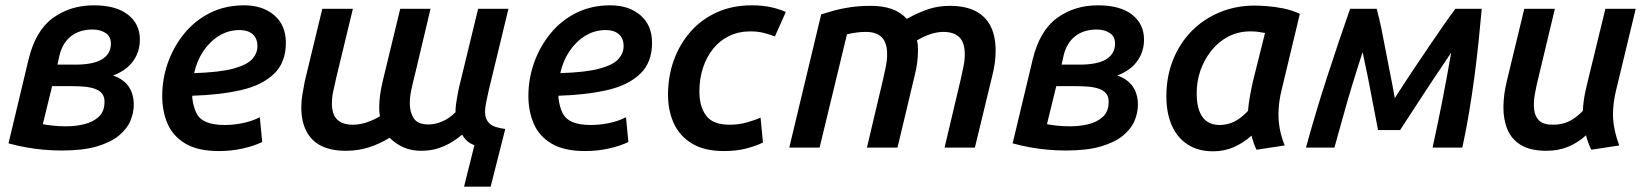

<svg xmlns="http://www.w3.org/2000/svg" viewBox="-20 -555 6197 722"><path d="M212 11Q178 11 144.5 8Q111 5 77.5 -1Q44 -7 12 -16L87 -330Q113 -439 178.5 -487Q244 -535 333 -535Q416 -535 461 -500Q506 -465 506 -406Q506 -373 493 -346Q480 -319 457.5 -300.5Q435 -282 405 -271Q444 -258 463.5 -230Q483 -202 483 -161Q483 -131 470.5 -101Q458 -71 427.5 -45.5Q397 -20 344.5 -4.5Q292 11 212 11ZM228 -80Q264 -80 297 -88Q330 -96 351.5 -116Q373 -136 373 -172Q373 -192 363.5 -203.5Q354 -215 337 -221Q320 -227 298.5 -229Q277 -231 252 -231H176L141 -88Q156 -85 179 -82.5Q202 -80 228 -80ZM196 -312H265Q295 -312 319.5 -316.5Q344 -321 361 -330.5Q378 -340 387.5 -355Q397 -370 397 -391Q397 -418 377 -431Q357 -444 328 -444Q280 -444 248 -419.5Q216 -395 204 -348Z M803 13Q725 13 678 -14.5Q631 -42 610.5 -89Q590 -136 590 -194Q590 -259 611.5 -319.5Q633 -380 673 -429Q713 -478 770 -506.5Q827 -535 898 -535Q968 -535 1011.5 -497.5Q1055 -460 1055 -394Q1055 -320 1010 -277Q965 -234 885.5 -216Q806 -198 703 -195Q703 -193 703 -191Q703 -189 703 -187Q707 -153 718.5 -130Q730 -107 756 -96Q782 -85 825 -85Q858 -85 892.5 -92Q927 -99 957 -114L966 -21Q935 -6 892.5 3.5Q850 13 803 13ZM710 -280Q806 -283 857.5 -297Q909 -311 928.5 -333Q948 -355 948 -381Q948 -411 930 -426.5Q912 -442 881 -442Q839 -442 804 -420.5Q769 -399 744.5 -362.5Q720 -326 710 -280Z M1725 147 1764 -9Q1747 -15 1735.5 -26Q1724 -37 1718 -49Q1702 -35 1679.5 -21Q1657 -7 1628.5 2.5Q1600 12 1563 12Q1528 12 1498.5 -0.5Q1469 -13 1445 -37Q1408 -14 1367.5 -1Q1327 12 1280 12Q1226 12 1189 -6Q1152 -24 1132.5 -61Q1113 -98 1113 -152Q1113 -174 1117 -199Q1121 -224 1126 -249L1192 -522H1307L1245 -265Q1240 -242 1234 -216Q1228 -190 1228 -166Q1228 -125 1248 -105.5Q1268 -86 1306 -86Q1334 -86 1361 -95.5Q1388 -105 1409 -118Q1407 -127 1406.5 -135.5Q1406 -144 1406 -152Q1406 -174 1409.5 -199Q1413 -224 1419 -249L1485 -522H1599L1538 -265Q1532 -242 1526.5 -216Q1521 -190 1521 -166Q1521 -133 1536 -110Q1551 -87 1591 -87Q1617 -87 1643.5 -98.5Q1670 -110 1693 -133Q1692 -142 1695 -163.5Q1698 -185 1702.5 -208.5Q1707 -232 1711 -246L1778 -522H1892L1818 -216Q1814 -198 1809 -174.5Q1804 -151 1804 -134Q1804 -107 1820.5 -91Q1837 -75 1880 -70L1825 147Z M2180 13Q2102 13 2055 -14.5Q2008 -42 1987.5 -89Q1967 -136 1967 -194Q1967 -259 1988.5 -319.5Q2010 -380 2050 -429Q2090 -478 2147 -506.5Q2204 -535 2275 -535Q2345 -535 2388.5 -497.5Q2432 -460 2432 -394Q2432 -320 2387 -277Q2342 -234 2262.5 -216Q2183 -198 2080 -195Q2080 -193 2080 -191Q2080 -189 2080 -187Q2084 -153 2095.5 -130Q2107 -107 2133 -96Q2159 -85 2202 -85Q2235 -85 2269.5 -92Q2304 -99 2334 -114L2343 -21Q2312 -6 2269.5 3.5Q2227 13 2180 13ZM2087 -280Q2183 -283 2234.5 -297Q2286 -311 2305.5 -333Q2325 -355 2325 -381Q2325 -411 2307 -426.5Q2289 -442 2258 -442Q2216 -442 2181 -420.5Q2146 -399 2121.5 -362.5Q2097 -326 2087 -280Z M2702 13Q2629 13 2582.5 -15Q2536 -43 2514 -91Q2492 -139 2492 -199Q2492 -267 2513.5 -327.5Q2535 -388 2576 -435Q2617 -482 2675.5 -508.5Q2734 -535 2807 -535Q2845 -535 2876.5 -528.5Q2908 -522 2935 -510L2894 -418Q2873 -426 2851 -431.5Q2829 -437 2802 -437Q2758 -437 2722.5 -420Q2687 -403 2662 -372Q2637 -341 2623.5 -300Q2610 -259 2610 -211Q2610 -154 2635.5 -120Q2661 -86 2723 -86Q2758 -86 2790 -95Q2822 -104 2840 -113L2849 -19Q2825 -7 2788 3Q2751 13 2702 13Z M2948 0 3068 -501Q3090 -508 3117 -515.5Q3144 -523 3178.5 -528Q3213 -533 3255 -533Q3299 -533 3332.5 -521.5Q3366 -510 3390 -484Q3433 -508 3470.5 -520.5Q3508 -533 3552 -533Q3608 -533 3646 -514.5Q3684 -496 3704 -458.5Q3724 -421 3724 -364Q3724 -343 3721 -319.5Q3718 -296 3712 -273L3646 0H3532L3593 -258Q3598 -280 3603 -304.5Q3608 -329 3608 -351Q3608 -394 3588 -414.5Q3568 -435 3527 -435Q3506 -435 3481.5 -427.5Q3457 -420 3428 -403Q3431 -393 3431.5 -383.5Q3432 -374 3432 -364Q3432 -343 3429 -319.5Q3426 -296 3420 -273L3355 0H3240L3301 -258Q3306 -280 3311 -304.5Q3316 -329 3316 -351Q3316 -394 3296 -414.5Q3276 -435 3236 -435Q3217 -435 3199.5 -432.5Q3182 -430 3165 -426L3062 0Z M3988 11Q3954 11 3920.5 8Q3887 5 3853.5 -1Q3820 -7 3788 -16L3863 -330Q3889 -439 3954.5 -487Q4020 -535 4109 -535Q4192 -535 4237 -500Q4282 -465 4282 -406Q4282 -373 4269 -346Q4256 -319 4233.5 -300.5Q4211 -282 4181 -271Q4220 -258 4239.5 -230Q4259 -202 4259 -161Q4259 -131 4246.5 -101Q4234 -71 4203.5 -45.5Q4173 -20 4120.5 -4.5Q4068 11 3988 11ZM4004 -80Q4040 -80 4073 -88Q4106 -96 4127.5 -116Q4149 -136 4149 -172Q4149 -192 4139.5 -203.5Q4130 -215 4113 -221Q4096 -227 4074.5 -229Q4053 -231 4028 -231H3952L3917 -88Q3932 -85 3955 -82.5Q3978 -80 4004 -80ZM3972 -312H4041Q4071 -312 4095.5 -316.5Q4120 -321 4137 -330.5Q4154 -340 4163.5 -355Q4173 -370 4173 -391Q4173 -418 4153 -431Q4133 -444 4104 -444Q4056 -444 4024 -419.5Q3992 -395 3980 -348Z M4542 14Q4485 14 4445.5 -12Q4406 -38 4386 -84.5Q4366 -131 4366 -193Q4366 -267 4391 -329.5Q4416 -392 4460.5 -437.5Q4505 -483 4566 -508.5Q4627 -534 4698 -534Q4715 -534 4743.5 -532Q4772 -530 4805 -523.5Q4838 -517 4868 -503L4799 -215Q4790 -178 4788 -142.5Q4786 -107 4792 -73.5Q4798 -40 4811 -8L4705 8Q4699 -4 4694.5 -17Q4690 -30 4686 -45Q4655 -17 4619 -1.5Q4583 14 4542 14ZM4566 -85Q4596 -85 4622 -98Q4648 -111 4673 -138Q4675 -164 4680.5 -194.5Q4686 -225 4692 -251L4737 -431Q4722 -434 4709.5 -435.5Q4697 -437 4682 -437Q4637 -437 4600 -418Q4563 -399 4536 -365.5Q4509 -332 4494.5 -291Q4480 -250 4480 -205Q4480 -164 4490 -137.5Q4500 -111 4519 -98Q4538 -85 4566 -85Z M4891 0Q4907 -59 4927 -126Q4947 -193 4969.5 -262.5Q4992 -332 5014.5 -398.5Q5037 -465 5057 -522H5157Q5167 -484 5175 -445.5Q5183 -407 5190.5 -366Q5198 -325 5207 -281Q5216 -237 5225 -186Q5262 -244 5295.5 -294Q5329 -344 5357.5 -386Q5386 -428 5410 -462.5Q5434 -497 5453 -522H5552Q5547 -467 5540.5 -403Q5534 -339 5525 -270.5Q5516 -202 5504.5 -133Q5493 -64 5479 0H5367Q5376 -41 5385 -84Q5394 -127 5403 -172.5Q5412 -218 5420.5 -264.5Q5429 -311 5437 -357Q5410 -317 5386 -281Q5362 -245 5339.5 -211Q5317 -177 5294 -141Q5271 -105 5245 -66H5162Q5152 -117 5143 -165Q5134 -213 5124.5 -261Q5115 -309 5104 -359Q5084 -298 5065 -235.5Q5046 -173 5029.5 -113Q5013 -53 4998 0Z M5795 12Q5735 12 5699.5 -9.5Q5664 -31 5648.5 -68.5Q5633 -106 5633.5 -153Q5634 -200 5646 -249L5712 -522H5827L5765 -263Q5757 -231 5751.5 -200Q5746 -169 5749 -143Q5752 -117 5768 -101.5Q5784 -86 5820 -86Q5853 -86 5879.5 -98.5Q5906 -111 5932 -138Q5933 -156 5935.5 -175.5Q5938 -195 5942.5 -214.5Q5947 -234 5951 -251L6017 -522H6131L6057 -215Q6048 -178 6046 -142.5Q6044 -107 6050.5 -73.5Q6057 -40 6069 -8L5964 8Q5958 -4 5953 -17.5Q5948 -31 5944 -46Q5913 -18 5876.5 -3Q5840 12 5795 12Z"/></svg>

Font: Ubuntu Sans SemiBold
Style: Italic
Weight: 600
Italic angle: -13.5°
Designer: Dalton Maag Ltd
Foundry: Dalton Maag Ltd
Version: Version 1.006